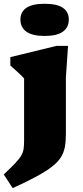

<svg xmlns="http://www.w3.org/2000/svg" viewBox="-36 -759 441 1020"><path d="M201 -568Q136 -568 104.2 -590.8Q72.5 -613.5 72.5 -655Q72.5 -696 104.2 -717.5Q136 -739 201 -739Q266.5 -739 298 -717.5Q329.5 -696 329.5 -655Q329.5 -613.5 298 -590.8Q266.5 -568 201 -568ZM92 -342.5Q85.5 -349.5 74 -360.8Q62.5 -372 48 -385Q33.5 -398 19 -411V-455.5L265 -515.5H325.5L314 -347.5V-47.5Q314 -8 308.5 22Q303 52 287.2 77Q271.5 102 240.5 126.2Q209.5 150.5 158.8 178Q108 205.5 31.5 240.5L-16 168Q23 131 45 107.8Q67 84.5 77 67Q87 49.5 89.5 31Q92 12.5 92 -14Z"/></svg>

Font: Newsreader 9pt ExtraBold
Style: Regular
Weight: 800
Designer: Hugues Gentile
Foundry: Production Type
Version: Version 1.003